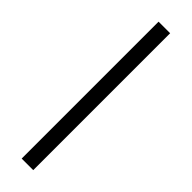

<svg xmlns="http://www.w3.org/2000/svg" viewBox="-253 -719 716 716"><g transform="rotate(45 105.0 -361.0)"><path d="M74 0V-722H135V0Z"/></g></svg>

Font: Zen Kaku Gothic Antique
Style: Regular
Weight: 400
Designer: Yoshimichi Ohira
Foundry: Positype
Version: Version 1.001